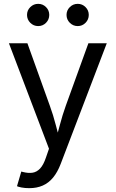

<svg xmlns="http://www.w3.org/2000/svg" viewBox="-20 -771 602 999"><path d="M68.4 197.8 90.8 121.6 100.1 124Q127 130.9 148.9 127.7Q170.9 124.5 188.5 106Q206.1 87.4 219.2 48.3L234.9 2.9L26.4 -545.9H122.6L238.8 -222.2Q257.3 -171.4 270 -121.6Q282.7 -71.8 296.9 -24.9H264.6Q278.8 -71.8 291.7 -121.8Q304.7 -171.9 322.8 -222.2L439.9 -545.9H535.6L295.9 81.5Q279.3 125 256.1 153.1Q232.9 181.2 202.1 194.6Q171.4 208 132.8 208Q109.4 208 92.3 204.6Q75.2 201.2 68.4 197.8ZM384.3 -635.3Q360.4 -635.3 343.3 -652.3Q326.2 -669.4 326.2 -693.4Q326.2 -717.3 343.3 -734.1Q360.4 -751 384.3 -751Q408.2 -751 425 -734.1Q441.9 -717.3 441.9 -693.4Q441.9 -669.4 425 -652.3Q408.2 -635.3 384.3 -635.3ZM178.7 -635.3Q154.8 -635.3 137.7 -652.3Q120.6 -669.4 120.6 -693.4Q120.6 -717.3 137.7 -734.1Q154.8 -751 178.7 -751Q202.6 -751 219.5 -734.1Q236.3 -717.3 236.3 -693.4Q236.3 -669.4 219.5 -652.3Q202.6 -635.3 178.7 -635.3Z"/></svg>

Font: Inter Variable
Style: Regular
Weight: 400
Designer: Rasmus Andersson
Foundry: rsms
Version: Version 4.001;git-9221beed3